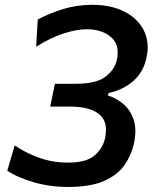

<svg xmlns="http://www.w3.org/2000/svg" viewBox="-20 -746 619 778"><path d="M255.5 11.5Q180 11.5 113.2 -8.5Q46.5 -28.5 9.5 -54.5L39.5 -156.5Q86.5 -125 140.8 -106Q195 -87 254.5 -87Q330.5 -87 364.2 -117Q398 -147 406 -187.5Q409.5 -204.5 409.5 -219.5Q409.5 -260 382 -283Q344.5 -314 265 -314H183.5L202.5 -406.5H286.5Q370.5 -406.5 407.8 -435.5Q445 -464.5 453.5 -503.5Q457 -519 457 -533Q457 -571.5 430 -595.5Q393 -627.5 331 -627.5Q291 -627.5 238 -610.5Q185 -593.5 126.5 -556.5L133 -667Q178 -691 234.2 -708.8Q290.5 -726.5 354 -726.5Q431.5 -726.5 485.5 -698.2Q539.5 -670 563.5 -621.5Q578.5 -590.5 578.5 -554.5Q578.5 -534 573.5 -512Q561.5 -454.5 520.5 -418.2Q479.5 -382 420 -369L417.5 -359Q450.5 -349 479.2 -325Q508 -301 521.5 -261.5Q528.5 -240.5 528.5 -215Q528.5 -192 523 -165.5Q512.5 -117.5 484.5 -77.2Q456.5 -37 401.8 -12.8Q347 11.5 255.5 11.5Z"/></svg>

Font: Heraclito Medium
Style: Italic
Weight: 500
Italic angle: -12°
Designer: Kostas Bartsokas (font) & Cristiano Sobral (main changes)
Foundry: Kostas Bartsokas (font) & Cristiano Sobral (main changes)
Version: Version 1.00;July 8, 2020;FontCreator 13.0.0.2655 64-bit